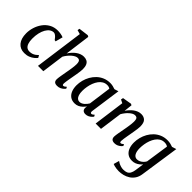

<svg xmlns="http://www.w3.org/2000/svg" viewBox="-3 -1662 2757 2757"><g transform="rotate(45 1376.0 -283.5)"><path d="M210 10Q126 10 78 -47.8Q30 -105.5 29.5 -210Q29 -269.5 47.8 -331.2Q66.5 -393 103.8 -445Q141 -497 196.8 -528.8Q252.5 -560.5 325.5 -560.5Q353.5 -560.5 386 -555Q418.5 -549.5 440.5 -539L410.5 -427.5L389 -431.5Q377 -449.5 362.2 -465.2Q347.5 -481 332.2 -490.8Q317 -500.5 302.5 -500.5Q269.5 -500.5 240.8 -480Q212 -459.5 190.5 -421.8Q169 -384 157 -332Q145 -280 145.5 -218Q146 -164 158 -128.5Q170 -93 192.5 -75.5Q215 -58 248 -58Q277.5 -58 301 -66Q324.5 -74 344.2 -88Q364 -102 382 -120L402.5 -83Q389 -65 362.8 -43Q336.5 -21 298.2 -5.5Q260 10 210 10Z M876.5 10Q850 10 834.5 2.2Q819 -5.5 812.5 -20.5Q806 -35.5 806.5 -56.5Q807 -70 809.5 -89.5Q812 -109 815.8 -131.2Q819.5 -153.5 823.8 -176.8Q828 -200 831.5 -221Q835.5 -242.5 839.8 -266.8Q844 -291 847.8 -316.2Q851.5 -341.5 854 -365.2Q856.5 -389 856.5 -409.5Q856 -438.5 850.2 -455Q844.5 -471.5 833 -478.2Q821.5 -485 803.5 -485Q783.5 -485 760.8 -473.2Q738 -461.5 715 -441.2Q692 -421 671.2 -395Q650.5 -369 635 -340L589 0H480.5L582.5 -747L519.5 -765L525.5 -798L675 -817L697 -804.5L645.5 -417Q664 -446.5 687.2 -472.2Q710.5 -498 737.2 -518Q764 -538 793.8 -549.2Q823.5 -560.5 854.5 -560.5Q890.5 -560.5 916.5 -547Q942.5 -533.5 956.5 -502.5Q970.5 -471.5 970.5 -420.5Q970.5 -400.5 966.5 -370Q962.5 -339.5 956.8 -306.2Q951 -273 946 -245Q942.5 -226 938.8 -204.5Q935 -183 931.2 -161.5Q927.5 -140 925 -120.2Q922.5 -100.5 921.5 -85Q921 -68 925.8 -60.8Q930.5 -53.5 938 -53.5Q948.5 -53.5 959.2 -59.8Q970 -66 987 -81L999.5 -54.5Q994 -46.5 977.8 -31Q961.5 -15.5 935.8 -2.8Q910 10 876.5 10Z M1490 -93.5Q1487 -71 1493.2 -62.5Q1499.5 -54 1509 -54Q1517.5 -54 1528.2 -60.2Q1539 -66.5 1553.5 -80L1567 -54Q1562 -46 1546 -30.5Q1530 -15 1505.8 -2.5Q1481.5 10 1450.5 10Q1421 10 1403.2 -6Q1385.5 -22 1386 -55L1390 -86Q1373.5 -62.5 1350.8 -40.5Q1328 -18.5 1298.2 -4.2Q1268.5 10 1231 10Q1177 10 1140.8 -16.5Q1104.5 -43 1086.5 -89Q1068.5 -135 1068.5 -193.5Q1068.5 -244.5 1082 -296.8Q1095.5 -349 1122.2 -396Q1149 -443 1188 -480.2Q1227 -517.5 1278.2 -539Q1329.5 -560.5 1392 -560.5Q1416.5 -560.5 1444.5 -554.2Q1472.5 -548 1493.5 -539.5L1555.5 -559ZM1437 -492Q1425.5 -500.5 1411 -504.8Q1396.5 -509 1379.5 -509Q1340 -509 1308.5 -490.5Q1277 -472 1253.8 -440.2Q1230.5 -408.5 1215 -368Q1199.5 -327.5 1191.8 -283.5Q1184 -239.5 1184 -197Q1184 -150 1194.2 -118.2Q1204.5 -86.5 1222.8 -70.8Q1241 -55 1265 -55Q1286 -55 1304.2 -63.2Q1322.5 -71.5 1338.2 -85Q1354 -98.5 1367 -114.5Q1380 -130.5 1389.5 -146.5Z M1816.5 -423Q1835 -451 1857.8 -476Q1880.5 -501 1906.5 -520Q1932.5 -539 1961.2 -549.8Q1990 -560.5 2020 -560.5Q2073 -560.5 2104.5 -529Q2136 -497.5 2136 -421Q2136 -400.5 2131.8 -370Q2127.5 -339.5 2122 -306.2Q2116.5 -273 2111.5 -245Q2107 -219.5 2101.8 -190.2Q2096.5 -161 2092.5 -133.5Q2088.5 -106 2087.5 -85Q2087.5 -68 2091.5 -61Q2095.5 -54 2102.5 -54Q2112 -54 2123 -59.5Q2134 -65 2149 -78.5L2161.5 -52.5Q2156.5 -45 2140.2 -29.8Q2124 -14.5 2098.8 -2.2Q2073.5 10 2040.5 10Q2015 10 1999.8 1.8Q1984.5 -6.5 1977.8 -21.2Q1971 -36 1971.5 -56.5Q1972 -70 1974.5 -89.5Q1977 -109 1981 -131.2Q1985 -153.5 1989.5 -176.8Q1994 -200 1997.5 -221Q2001.5 -242.5 2005.8 -266.8Q2010 -291 2013.8 -316.2Q2017.5 -341.5 2020 -365.2Q2022.5 -389 2022.5 -409.5Q2022 -438.5 2016.8 -455Q2011.5 -471.5 1999.8 -478.2Q1988 -485 1968.5 -485Q1949 -485 1927.2 -473.5Q1905.5 -462 1883.8 -442.5Q1862 -423 1842 -397.5Q1822 -372 1807 -344L1760 0H1651.5L1716 -477L1665 -501.5L1671.5 -536.5L1809.5 -560L1830.5 -549Z M2642 36.5Q2634 96 2606.5 137Q2579 178 2540 202.8Q2501 227.5 2456.5 238.8Q2412 250 2369 250Q2345.5 250 2321.2 246.8Q2297 243.5 2276.8 238.5Q2256.5 233.5 2245.5 227.5L2269.5 142Q2279.5 150.5 2300.2 161.2Q2321 172 2347 180Q2373 188 2399 188Q2438.5 188 2465 176.8Q2491.5 165.5 2507.5 138.2Q2523.5 111 2530 63.5L2549 -68Q2533 -48.5 2510.5 -30.5Q2488 -12.5 2459.5 -1.2Q2431 10 2397.5 10Q2342 10 2305.2 -16.5Q2268.5 -43 2250.5 -89.2Q2232.5 -135.5 2232.5 -195.5Q2232.5 -246 2245.8 -297.8Q2259 -349.5 2285.2 -396.5Q2311.5 -443.5 2350.2 -480.5Q2389 -517.5 2440 -539Q2491 -560.5 2553.5 -560.5Q2584 -560.5 2613.8 -553.8Q2643.5 -547 2664 -538.5L2730 -559.5ZM2610 -489.5Q2597.5 -499.5 2580.2 -504.2Q2563 -509 2543.5 -509Q2502 -509 2470 -489.5Q2438 -470 2415 -437Q2392 -404 2377.2 -363.5Q2362.5 -323 2355.5 -280Q2348.5 -237 2348.5 -198Q2348.5 -163.5 2354.2 -137Q2360 -110.5 2371 -92Q2382 -73.5 2397.8 -64.2Q2413.5 -55 2433 -55Q2460.5 -55 2484.8 -67Q2509 -79 2528 -98Q2547 -117 2558 -138Z"/></g></svg>

Font: Merriweather 36pt Medium
Style: Italic
Weight: 500
Italic angle: -7.8°
Version: Version 2.101